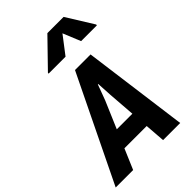

<svg xmlns="http://www.w3.org/2000/svg" viewBox="-327 -1118 1229 1229"><g transform="rotate(-45 287.0 -504.0)"><path d="M-38 0 309.5 -716H450.5L546 0H391L357.5 -442.5L351.5 -547.5H348L309 -442.5L120 0ZM88.5 -138 147.5 -258.5H443.5L463 -138ZM173.5 -819 174.5 -826 351.5 -1008H498.5L611.5 -826L610.5 -819H468L407.5 -966.5H440L327 -819Z"/></g></svg>

Font: Google Sans Code
Style: Italic
Weight: 400
Italic angle: -10°
Monospace: yes
Designer: Google Sans Code Authors
Foundry: Google LLC
Version: Version 6.000